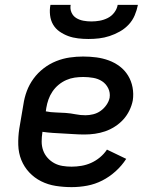

<svg xmlns="http://www.w3.org/2000/svg" viewBox="-20 -760 640 788"><path d="M274 8Q241 8 209 3Q177 -2 149 -16Q121 -30 100 -52.5Q79 -75 67.5 -103.5Q56 -132 55 -165Q54 -198 59 -231L76 -331Q80 -359 90 -386Q100 -413 117.5 -437Q135 -461 159 -479.5Q183 -498 210.5 -509Q238 -520 266 -524Q294 -528 321 -528Q349 -528 375.5 -524.5Q402 -521 426.5 -512Q451 -503 471.5 -487.5Q492 -472 505.5 -450Q519 -428 524 -401.5Q529 -375 525 -348Q521 -327 511 -306.5Q501 -286 486 -269.5Q471 -253 451.5 -240.5Q432 -228 411.5 -221Q391 -214 369.5 -211Q348 -208 327 -208Q305 -208 283.5 -209.5Q262 -211 240.5 -212Q219 -213 197 -214.5Q175 -216 154 -219V-217Q151 -198 151 -179Q151 -160 157 -143Q163 -126 175 -112.5Q187 -99 202.5 -90.5Q218 -82 236.5 -79Q255 -76 274 -76Q294 -76 314.5 -79.5Q335 -83 354 -91.5Q373 -100 390 -114Q407 -128 419 -146L498 -108Q480 -80 454.5 -57Q429 -34 399.5 -19Q370 -4 338 2Q306 8 274 8ZM331 -287Q346 -287 362.5 -291Q379 -295 393 -305Q407 -315 417 -329.5Q427 -344 430 -359Q433 -380 424 -398Q415 -416 399 -426.5Q383 -437 362.5 -440.5Q342 -444 322 -444Q304 -444 286.5 -441.5Q269 -439 252 -431.5Q235 -424 220.5 -412Q206 -400 195.5 -384.5Q185 -369 179 -352Q173 -335 170 -317L168 -303Q188 -299 208.5 -298.5Q229 -298 249.5 -296.5Q270 -295 290 -291Q310 -287 331 -287ZM343 -600Q322 -600 300.5 -602.5Q279 -605 260 -612Q241 -619 224.5 -630.5Q208 -642 198 -659Q188 -676 185.5 -697.5Q183 -719 187 -740H270Q267 -723 273.5 -708.5Q280 -694 293 -686Q306 -678 322 -675Q338 -672 355 -672Q372 -672 389 -675Q406 -678 422 -686Q438 -694 449 -708.5Q460 -723 463 -740H546Q542 -719 533 -697.5Q524 -676 508 -659Q492 -642 471.5 -630.5Q451 -619 429.5 -612Q408 -605 386.5 -602.5Q365 -600 343 -600Z"/></svg>

Font: Iosevka SS04 Medium Extended
Style: Italic
Weight: 500
Width: 7
Italic angle: -9°
Monospace: yes
Designer: Belleve Invis
Foundry: Belleve Invis
Version: Version 19.0.0; ttfautohint (v1.8.4)